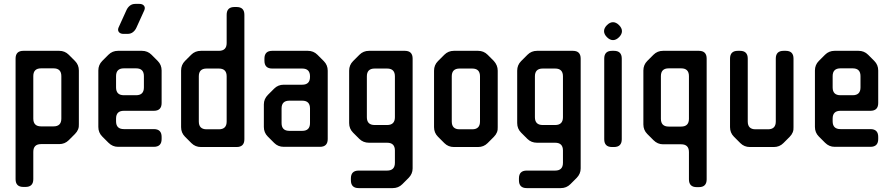

<svg xmlns="http://www.w3.org/2000/svg" viewBox="-20 -746 4580 986"><path d="M100 214H111Q151 214 151 174V34Q151 -6 191 -6H284Q313 -6 333 -26L365 -58Q387 -80 385 -108V-384Q385 -413 365 -433L333 -465Q313 -485 284 -485H100Q60 -485 60 -445V174Q60 214 100 214ZM151 -137V-355Q151 -395 191 -395H255Q295 -395 295 -355V-137Q295 -97 255 -97H191Q151 -97 151 -137Z M537 -13Q558 8 586 8H770Q810 8 810 -32V-43Q810 -83 770 -83H616Q576 -83 576 -123V-137Q576 -177 616 -177H770Q810 -177 810 -217V-384Q810 -413 790 -433L758 -465Q738 -485 709 -485H586Q557 -485 537 -465L505 -433Q485 -413 485 -384V-94Q485 -65 505 -45ZM576 -297V-355Q576 -395 616 -395H679Q719 -395 719 -355V-297Q719 -257 679 -257H616Q576 -257 576 -297ZM614 -572H635Q652 -572 663.5 -581.5Q675 -591 681 -605L721 -693Q727 -707 719.5 -716.5Q712 -726 696 -726H675Q658 -726 646.5 -716.5Q635 -707 629 -693L589 -605Q583 -591 590.5 -581.5Q598 -572 614 -572Z M963 -11Q983 9 1012 9H1195Q1235 9 1235 -31V-670Q1235 -710 1195 -710H1184Q1144 -710 1144 -670V-525Q1144 -485 1104 -485H1012Q982 -485 962 -465L930 -433Q910 -413 910 -384V-93Q910 -64 930 -44ZM1001 -122V-354Q1001 -394 1041 -394H1104Q1144 -394 1144 -354V-122Q1144 -82 1104 -82H1041Q1001 -82 1001 -122Z M1388 -12Q1408 8 1437 8H1623Q1663 8 1663 -32V-383Q1663 -412 1643 -432L1610 -465Q1590 -485 1561 -485H1378Q1338 -485 1338 -445V-434Q1338 -394 1378 -394H1532Q1572 -394 1572 -354V-351Q1572 -311 1532 -311H1437Q1408 -311 1388 -291L1356 -259Q1335 -238 1335 -210V-94Q1335 -65 1355 -45ZM1426 -114V-189Q1426 -229 1466 -229H1532Q1572 -229 1572 -189V-114Q1572 -74 1532 -74H1466Q1426 -74 1426 -114Z M1782 180Q1782 220 1822 220H1997Q2026 220 2046 200L2078 168Q2099 147 2099 119V-445Q2099 -485 2059 -485H1875Q1846 -485 1826 -465L1793 -432Q1773 -412 1773 -383V-114Q1773 -85 1793 -65L1825 -33Q1845 -13 1875 -13H1968Q2008 -13 2008 27V90Q2008 130 1968 130H1822Q1782 130 1782 170ZM1864 -144V-354Q1864 -394 1904 -394H1968Q2008 -394 2008 -354V-144Q2008 -104 1968 -104H1904Q1864 -104 1864 -144Z M2262 -11Q2282 9 2311 9H2435Q2464 9 2484 -11L2516 -43Q2538 -65 2536 -93V-383Q2536 -411 2516 -433L2484 -465Q2464 -485 2435 -485H2311Q2282 -485 2262 -465L2229 -432Q2209 -412 2209 -383V-93Q2209 -64 2229 -44ZM2300 -122V-354Q2300 -394 2340 -394H2405Q2445 -394 2445 -354V-122Q2445 -82 2405 -82H2340Q2300 -82 2300 -122Z M2645 180Q2645 220 2685 220H2860Q2889 220 2909 200L2941 168Q2962 147 2962 119V-445Q2962 -485 2922 -485H2738Q2709 -485 2689 -465L2656 -432Q2636 -412 2636 -383V-114Q2636 -85 2656 -65L2688 -33Q2708 -13 2738 -13H2831Q2871 -13 2871 27V90Q2871 130 2831 130H2685Q2645 130 2645 170ZM2727 -144V-354Q2727 -394 2767 -394H2831Q2871 -394 2871 -354V-144Q2871 -104 2831 -104H2767Q2727 -104 2727 -144Z M3097 -555Q3112 -540 3128 -540Q3144 -540 3159 -555Q3174 -570 3174 -586Q3174 -602 3159 -617Q3144 -632 3128 -632Q3112 -632 3097 -617Q3082 -602 3082 -586Q3082 -570 3097 -555ZM3123 9H3133Q3173 9 3173 -31V-445Q3173 -485 3133 -485H3123Q3083 -485 3083 -445V-31Q3083 9 3123 9Z M3518 175Q3518 215 3558 215H3569Q3609 215 3609 175V-445Q3609 -485 3569 -485H3385Q3356 -485 3336 -465L3304 -433Q3284 -413 3284 -384V-107Q3284 -78 3304 -58L3336 -26Q3357 -5 3385 -5H3478Q3518 -5 3518 35ZM3374 -136V-355Q3374 -395 3414 -395H3478Q3518 -395 3518 -355V-136Q3518 -96 3478 -96H3414Q3374 -96 3374 -136Z M3782 -11Q3802 9 3831 9H3954Q3983 9 4003 -11L4035 -43Q4057 -65 4055 -93V-445Q4055 -485 4015 -485H4004Q3964 -485 3964 -445V-122Q3964 -82 3924 -82H3860Q3820 -82 3820 -122V-445Q3820 -485 3780 -485H3769Q3729 -485 3729 -445V-93Q3729 -64 3749 -44Z M4217 -13Q4238 8 4266 8H4450Q4490 8 4490 -32V-43Q4490 -83 4450 -83H4296Q4256 -83 4256 -123V-137Q4256 -177 4296 -177H4450Q4490 -177 4490 -217V-384Q4490 -413 4470 -433L4438 -465Q4418 -485 4389 -485H4266Q4237 -485 4217 -465L4185 -433Q4165 -413 4165 -384V-94Q4165 -65 4185 -45ZM4256 -297V-355Q4256 -395 4296 -395H4359Q4399 -395 4399 -355V-297Q4399 -257 4359 -257H4296Q4256 -257 4256 -297Z"/></svg>

Font: WDXL Lubrifont JP N
Style: Regular
Weight: 400
Designer: [WDXL Lubrifont] Copyright 2020-2022 (c) NightFurySL2001, Skr-ZERO; [ZCOOL QingKe HuangYou] Copyright 2018-2022 (c) The 
Version: Version 2.001;hotconv 1.1.1;makeotfexe 2.6.0